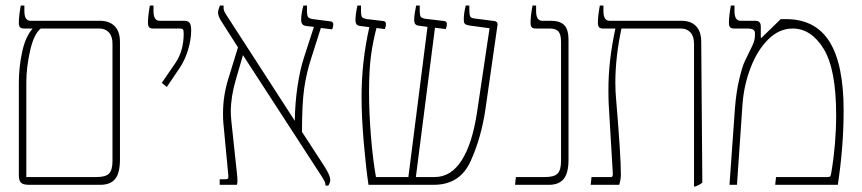

<svg xmlns="http://www.w3.org/2000/svg" viewBox="-20 -667 3113 693"><path d="M413 -516V-92Q413 -42 395.5 -21Q378 0 343 0H84Q63 0 55.5 -8Q48 -16 48 -34V-369Q48 -422 59.5 -477.5Q71 -533 97 -563V-564H67Q56 -564 52 -569Q48 -574 48 -585Q48 -609 55 -647H68V-627Q68 -592 90 -592H340Q375 -592 394 -572.5Q413 -553 413 -516ZM386 -509Q386 -536 373 -550Q360 -564 339 -564H127Q102 -544 88.5 -483.5Q75 -423 75 -369V-28H329Q362 -28 374 -41Q386 -54 386 -86Z M564 -368 612 -438Q643 -482 643 -546Q643 -557 640.5 -560.5Q638 -564 630 -564H533Q522 -564 518 -569Q514 -574 514 -585Q514 -609 521 -647H534V-627Q534 -592 556 -592H644Q658 -592 664 -585Q670 -578 670 -556Q670 -525 659 -488Q648 -451 630 -424L582 -353Z M1104 -459Q1086 -404 1078 -348.5Q1070 -293 1070 -191L1150 -68Q1172 -34 1172 -18Q1172 -8 1165 3H1155Q1155 -5 1152 -11.5Q1149 -18 1142 -29L857 -468L831 -379Q813 -317 813 -264Q813 -252 815 -230L835 -43Q837 -29 837 -14Q837 -5 835 0H773V-20H794Q801 -20 803 -23Q805 -26 804 -35L786 -225Q785 -236 785 -259Q785 -319 803 -379L839 -496L781 -587Q767 -608 767 -621Q767 -631 774 -647H787V-640Q787 -630 791.5 -622.5Q796 -615 797 -613L1044 -231Q1045 -297 1054 -356.5Q1063 -416 1077 -459L1113 -570L1087 -573Q1076 -574 1071.5 -579.5Q1067 -585 1067 -596Q1067 -617 1075 -647H1088V-629Q1088 -611 1092 -605.5Q1096 -600 1109 -598L1172 -590Q1183 -589 1183 -579Q1183 -571 1179 -561L1138 -566Z M1776 -579 1732 -272Q1717 -170 1678.5 -85Q1640 0 1546 0H1310Q1301 -60 1293 -152Q1285 -244 1285 -318Q1285 -444 1313 -569L1282 -573Q1271 -574 1267 -579Q1263 -584 1263 -595Q1263 -614 1270 -647H1283V-629Q1283 -610 1287 -605Q1291 -600 1305 -598L1364 -591Q1373 -590 1373 -580Q1373 -572 1369 -562L1339 -566Q1327 -522 1319.5 -469.5Q1312 -417 1312 -334Q1312 -259 1319 -174Q1326 -89 1337 -28H1454L1523 -570L1494 -574Q1483 -575 1479 -580Q1475 -585 1475 -596Q1475 -614 1482 -647H1495V-629Q1495 -611 1499 -606Q1503 -601 1517 -599L1584 -591Q1593 -590 1593 -580Q1593 -572 1589 -562L1550 -567L1481 -28H1549Q1608 -28 1646.5 -88.5Q1685 -149 1702 -263L1747 -565L1674 -575Q1662 -577 1658 -581Q1654 -585 1654 -597Q1654 -619 1661 -647H1674V-632Q1674 -613 1677.5 -607Q1681 -601 1695 -600L1765 -591Q1776 -589 1776 -579Z M1842 -28H1948Q1981 -28 1993 -41Q2005 -54 2005 -86V-516Q2005 -543 1995.5 -553.5Q1986 -564 1965 -564H1914Q1903 -564 1899 -569Q1895 -574 1895 -585Q1895 -609 1902 -647H1915V-627Q1915 -592 1937 -592H1967Q2002 -592 2017 -576Q2032 -560 2032 -523V-92Q2032 -42 2014.5 -21Q1997 0 1962 0H1839Z M2515 -8Q2508 -1 2490 6H2485V-509Q2485 -536 2472 -550Q2459 -564 2438 -564H2223Q2201 -460 2201 -369Q2201 -336 2204 -306Q2221 -104 2221 -37Q2221 -20 2215 0H2112L2115 -28H2186Q2192 -28 2192 -39L2177 -292Q2176 -310 2176 -344Q2176 -448 2201 -563V-564H2157Q2146 -564 2142 -569Q2138 -574 2138 -585Q2138 -609 2145 -647H2158V-627Q2158 -592 2180 -592H2439Q2474 -592 2492.5 -572.5Q2511 -553 2511 -516Z M2633 -280Q2638 -340 2649 -384.5Q2660 -429 2668 -445.5Q2676 -462 2695 -501Q2701 -514 2703 -522.5Q2705 -531 2705 -547Q2705 -556 2698.5 -560Q2692 -564 2676 -564H2630Q2619 -564 2615 -569Q2611 -574 2611 -585Q2611 -609 2618 -647H2631V-627Q2631 -592 2653 -592H2707Q2726 -592 2726 -571V-531L2728 -530L2798 -598H2817Q2923 -598 2974 -516.5Q3025 -435 3025 -268Q3025 -138 3004 0H2778L2781 -28H2966Q2975 -28 2977 -31Q2979 -34 2981 -47Q2998 -149 2998 -252Q2998 -417 2953 -490.5Q2908 -564 2841 -564Q2792 -564 2752.5 -524.5Q2713 -485 2689 -422Q2665 -359 2660 -291L2640 0H2613Z"/></svg>

Font: Noto Serif Hebrew NarrowThin
Style: Regular
Weight: 250
Width: 4
Designer: Monotype Design Team
Foundry: Monotype Imaging Inc.
Version: Version 1.000